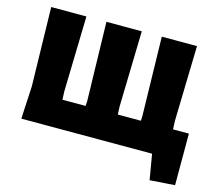

<svg xmlns="http://www.w3.org/2000/svg" viewBox="-110 -787 1220 1075"><g transform="rotate(15 500.0 -250.0)"><path d="M59 0 69 -190 59 -647H263L252 -210L254 -162H388L390 -190L379 -647H584L573 -210L575 -162H709L710 -190L700 -647H904L893 -210L895 -162H987V137L842 147L817 0Z"/></g></svg>

Font: Alegreya Sans Black
Style: Regular
Weight: 900
Designer: Juan Pablo del Peral
Foundry: Huerta Tipografica
Version: Version 2.007